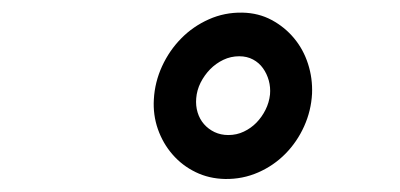

<svg xmlns="http://www.w3.org/2000/svg" viewBox="-20 -741 627 301"><path d="M221.2 -585.4Q222.7 -612.3 234.1 -637.2Q245.6 -662.1 264.2 -680.9Q282.7 -699.7 307.4 -710.7Q332 -721.7 359.9 -721.2Q385.3 -720.7 405.8 -709.7Q426.3 -698.7 440.9 -681.2Q455.6 -663.6 462.9 -640.9Q470.2 -618.2 469.2 -594.2Q467.8 -567.4 456.8 -543Q445.8 -518.6 427.5 -500Q409.2 -481.4 384.8 -470.7Q360.4 -460 333 -460.4Q307.6 -460.9 286.6 -471.2Q265.6 -481.4 250.5 -498.8Q235.4 -516.1 227.5 -538.6Q219.7 -561 221.2 -585.4ZM287.6 -586.9Q286.6 -575.2 289.8 -564.7Q293 -554.2 299.8 -546.4Q306.6 -538.6 316.4 -533.9Q326.2 -529.3 337.9 -529.3Q351.1 -529.3 362.3 -534.7Q373.5 -540 382.1 -548.8Q390.6 -557.6 396.2 -568.8Q401.9 -580.1 403.3 -592.8Q404.3 -604 401.4 -614.7Q398.4 -625.5 392.3 -634Q386.2 -642.6 376.7 -647.7Q367.2 -652.8 355 -652.8Q341.8 -652.8 330.1 -647.2Q318.4 -641.6 309.3 -632.3Q300.3 -623 294.4 -611.3Q288.6 -599.6 287.6 -586.9Z"/></svg>

Font: TypoPRO Roboto Mono
Style: Italic
Weight: 500
Designer: Google
Version: Version 2.000986; 2015; ttfautohint (v1.3)